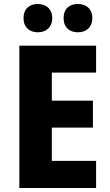

<svg xmlns="http://www.w3.org/2000/svg" viewBox="-20 -994 552 963"><path d="M98 -903C98 -856 129 -832 170 -832C210 -832 242 -857 242 -903C242 -950 210 -974 170 -974C129 -974 98 -951 98 -903ZM299 -903C299 -856 329 -832 371 -832C412 -832 443 -857 443 -903C443 -950 412 -974 371 -974C329 -974 299 -951 299 -903ZM462 -51V-187H240V-354H446V-489H240V-630H462V-765H77V-51Z"/></svg>

Font: Noto Sans Tamil UI SemiCondensed ExtraBold
Style: Regular
Weight: 800
Width: 4
Designer: Jelle Bosma - Monotype Design Team
Foundry: Monotype Imaging Inc.
Version: Version 2.004